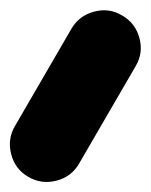

<svg xmlns="http://www.w3.org/2000/svg" viewBox="-34 -187 301 382"><path d="M22.5 165Q-3.9 149.9 -11.7 119.9Q-19.5 89.8 -4.4 64L107.9 -129.4Q123 -155.8 153.1 -163.8Q183.1 -171.9 209 -156.2Q235.4 -141.1 243.4 -111.3Q251.5 -81.5 235.8 -55.2L123.5 138.2Q108.4 164.6 78.6 172.4Q48.8 180.2 22.5 165Z"/></svg>

Font: Mikhak ExtraBold
Style: Regular
Weight: 800
Designer: Amin Abedi
Version: Version 3.3